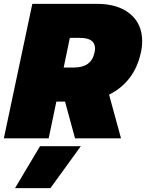

<svg xmlns="http://www.w3.org/2000/svg" viewBox="-39 -719 759 998"><path d="M129 -699H465Q574 -699 637 -647Q700 -595 700 -505Q700 -474 693 -445Q676 -367 633.5 -312.5Q591 -258 528 -227L590 0H351L299 -191H254L214 0H-19ZM345 -368Q436 -368 452 -445Q455 -457 455 -467Q455 -522 377 -522H324L292 -368ZM169 41H381L223 259H39Z"/></svg>

Font: Prompt Black
Style: Italic
Weight: 900
Italic angle: -12°
Designer: Katatrad Team
Foundry: CadsonDemak
Version: Version 1.001